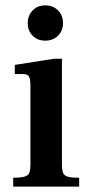

<svg xmlns="http://www.w3.org/2000/svg" viewBox="-20 -693 345 713"><path d="M29 0V-33Q59 -33 72.5 -37.5Q86 -42 89.5 -53Q93 -64 93 -83V-372Q93 -400 87.5 -409Q82 -418 65 -418H35V-452L182 -475H210V-83Q210 -62 214 -51.5Q218 -41 231.5 -37Q245 -33 274 -33V0ZM148 -542Q119 -542 101 -560.5Q83 -579 83 -607Q83 -635 101 -654Q119 -673 148 -673Q169 -673 183.5 -664Q198 -655 206 -640.5Q214 -626 214 -607Q214 -579 195.5 -560.5Q177 -542 148 -542Z"/></svg>

Font: Frank Ruhl Libre Medium
Style: Regular
Weight: 500
Designer: Yanek Iontef
Foundry: Fontef
Version: Version 6.004